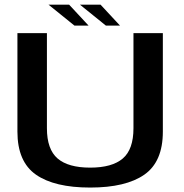

<svg xmlns="http://www.w3.org/2000/svg" viewBox="-20 -820 808 843"><path d="M376 3.5Q532.5 3.5 613.8 -53.2Q695 -110 695 -242V-674.5H566V-257Q566 -164 519 -124Q472 -84 376 -84Q279.5 -84 232.8 -124.2Q186 -164.5 186 -257V-674.5H56.5V-242Q56.5 -110 137.8 -53.2Q219 3.5 376 3.5ZM445 -707.5H507L421.5 -799.5H331ZM307 -707.5H369L283.5 -799.5H193Z"/></svg>

Font: Anybody SemiExpanded Medium
Style: Regular
Weight: 500
Width: 6
Version: Version 1.113;gftools[0.9.25]